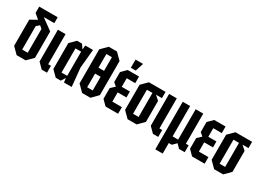

<svg xmlns="http://www.w3.org/2000/svg" viewBox="-23 -1545 3434 2519"><g transform="rotate(30 1694.0 -285.0)"><path d="M128 0 38 -90V-486L172 -561L222 -516L154 -454V-100H238V-461L66 -604V-700H346V-611H186L354 -489V-90L264 0Z M430 -560H546V-104H588V0H508L430 -78Z M720 0 636 -84V-476L720 -560H796L838 -496L845 -560H962L935 -280L962 0H845L838 -64L796 0ZM752 -97H838V-463H752Z M1028 -92V-608L1120 -700H1244L1336 -608V-92L1246 0H1120ZM1140 -602V-395H1224V-602ZM1140 -98H1224V-305H1140Z M1475 0 1401 -74V-236L1462 -293L1413 -334V-486L1487 -560H1659V-460H1530V-330H1653V-240H1520V-100H1665V0ZM1508 -606V-730H1622L1582 -606Z M1719 -90V-470L1809 -560H2061V-465H1970L2035 -408V-90L1945 0H1809ZM1835 -98H1919V-462H1835Z M2115 -560H2231V-104H2273V0H2193L2115 -78Z M2321 160V-560H2433V-100H2517V-560H2632V-104H2674V0H2589L2534 -55L2479 0H2433V160Z M2786 0 2712 -74V-236L2773 -293L2724 -334V-486L2798 -560H2970V-460H2841V-330H2964V-240H2831V-100H2976V0Z M3030 -90V-470L3120 -560H3372V-465H3281L3346 -408V-90L3256 0H3120ZM3146 -98H3230V-462H3146Z"/></g></svg>

Font: Tektur Condensed Medium
Style: Regular
Weight: 500
Width: 3
Designer: Adam Jagosz
Foundry: Adam Jagosz
Version: Version 1.005;gftools[0.9.30]